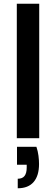

<svg xmlns="http://www.w3.org/2000/svg" viewBox="-20 -740 299 1028"><path d="M70 0V-720H190V0ZM75 268V217Q100 217 111.5 202Q123 187 123 157V142H71V46H175Q183 70 186 94Q189 118 189 138Q189 201 160 234.5Q131 268 75 268Z"/></svg>

Font: DM Sans 9pt SemiBold
Style: Regular
Weight: 600
Version: Version 4.004;gftools[0.9.30]